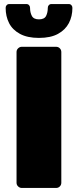

<svg xmlns="http://www.w3.org/2000/svg" viewBox="-20 -932 386 952"><path d="M88 0Q78 0 70 -7.5Q62 -15 62 -26V-674Q62 -685 70 -692.5Q78 -700 88 -700H258Q269 -700 276.5 -692.5Q284 -685 284 -674V-26Q284 -15 276.5 -7.5Q269 0 258 0ZM173 -744Q116 -744 79 -764Q42 -784 25 -817.5Q8 -851 8 -893Q8 -901 13 -906.5Q18 -912 27 -912H110Q119 -912 124 -906.5Q129 -901 129 -893Q129 -870 138 -853Q147 -836 173 -836Q200 -836 208.5 -853Q217 -870 217 -893Q217 -901 222 -906.5Q227 -912 236 -912H320Q329 -912 334 -906.5Q339 -901 339 -893Q339 -851 321.5 -817.5Q304 -784 267.5 -764Q231 -744 173 -744Z"/></svg>

Font: Rubik ExtraBold
Style: Regular
Weight: 800
Designer: Hubert and Fischer
Foundry: Hubert and Fischer
Version: Version 2.300;gftools[0.9.30]